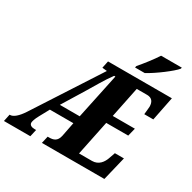

<svg xmlns="http://www.w3.org/2000/svg" viewBox="-223 -1127 1320 1323"><g transform="rotate(30 437.0 -465.5)"><path d="M573 -771H650C716 -806 824 -888 850 -921L853 -931H688C660 -887 609 -822 576 -784ZM-25 0H185L198 -57H187C163 -57 144 -65 144 -85C144 -93 150 -117 168 -149L210 -226H397L375 -114C365 -65 335 -57 301 -57H290L277 0H774L820 -190H748L733 -147C719 -103 690 -65 638 -65H535L592 -341H767L783 -405H607L657 -649H740C780 -649 795 -622 795 -587C795 -579 790 -533 789 -524H861L899 -714H391L379 -657L417 -653L81 -134C49 -85 17 -57 -9 -57H-13ZM253 -289 361 -465C400 -528 428 -582 477 -649H487L411 -289Z"/></g></svg>

Font: Noto Serif ExtraCondensed Black
Style: Italic
Weight: 900
Width: 2
Italic angle: -12°
Designer: Monotype Design Team
Foundry: Monotype Imaging Inc.
Version: Version 2.014